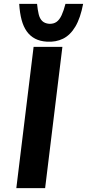

<svg xmlns="http://www.w3.org/2000/svg" viewBox="-20 -980 453 1000"><path d="M155 -736H305L215 0H65ZM224 -763Q189 -765 163 -778.5Q137 -792 119.5 -816.5Q102 -841 92.5 -876.5Q83 -912 80 -960H173Q176 -929 181.5 -906Q187 -883 200 -870.5Q213 -858 236 -856Q259 -855 274.5 -866Q290 -877 301 -901Q312 -925 321 -960H413Q399 -886 372.5 -841.5Q346 -797 308.5 -778.5Q271 -760 224 -763Z"/></svg>

Font: Josefin Sans Thin
Style: Bold Italic
Weight: 700
Italic angle: -7°
Version: Version 2.000